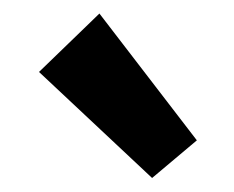

<svg xmlns="http://www.w3.org/2000/svg" viewBox="-20 -825 343 281"><path d="M202.6 -564.5 37.1 -719.7 125.5 -805.2 268.1 -619.6Z"/></svg>

Font: Reddit Sans ExtraBold
Style: Regular
Weight: 800
Designer: Stephen Hutchings
Foundry: Reddit
Version: Version 1.014; ttfautohint (v1.8.4.7-5d5b)